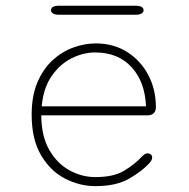

<svg xmlns="http://www.w3.org/2000/svg" viewBox="-20 -639 659 670"><path d="M313 10.5Q257.5 10.5 206.5 -16Q155.5 -42.5 123 -97.8Q90.5 -153 90.5 -239Q90.5 -304.5 110.5 -351.5Q130.5 -398.5 163.5 -428.8Q196.5 -459 236 -473.2Q275.5 -487.5 314 -487.5Q376.5 -487.5 423.8 -457.5Q471 -427.5 497.5 -377.2Q524 -327 524 -265Q524 -251 516.2 -243.8Q508.5 -236.5 495 -236.5H124Q124.5 -164 151.8 -116.2Q179 -68.5 222.2 -44.8Q265.5 -21 313 -21Q377 -21 414 -43.8Q451 -66.5 472 -89.5Q478.5 -96.5 483.8 -100.2Q489 -104 495 -104Q501 -104 506 -100.2Q511 -96.5 511 -90Q511 -85 508.5 -79.8Q506 -74.5 500.5 -69Q476 -42 431 -15.8Q386 10.5 313 10.5ZM125.5 -268H489.5Q486 -353.5 439 -404.8Q392 -456 312 -456Q271 -456 230.2 -435.8Q189.5 -415.5 160.5 -374Q131.5 -332.5 125.5 -268ZM158 -603.5Q158 -611 165.2 -615Q172.5 -619 186.5 -619H452.5Q466.5 -619 473.8 -615Q481 -611 481 -603.5Q481 -596 473.8 -591.8Q466.5 -587.5 452.5 -587.5H186.5Q172.5 -587.5 165.2 -591.8Q158 -596 158 -603.5Z"/></svg>

Font: Sono ExtraLight
Style: Regular
Weight: 200
Designer: Tyler Finck
Foundry: Tyler Finck
Version: Version 2.112